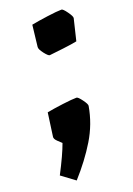

<svg xmlns="http://www.w3.org/2000/svg" viewBox="-142 -524 507 732"><g transform="rotate(-20 111.5 -158.0)"><path d="M72 -371 82 -458Q107 -463 147.5 -468.5Q188 -474 206 -474Q212 -474 226 -454.5Q240 -435 239 -428L218 -341Q199 -337 162 -332.5Q125 -328 105 -326Q99 -326 85 -344Q71 -362 72 -371ZM-16 118Q21 47 36 5Q34 3 21 -9Q8 -21 10 -30L23 -124Q49 -129 88 -134Q127 -139 145 -139Q151 -139 165 -120Q179 -101 178 -94Q166 -24 129 37Q92 98 38 158Z"/></g></svg>

Font: Grenze ExtraBold
Style: Italic
Weight: 800
Italic angle: -10°
Designer: Renata Polastri
Foundry: Omnibus-Type
Version: Version 1.002; ttfautohint (v1.8)